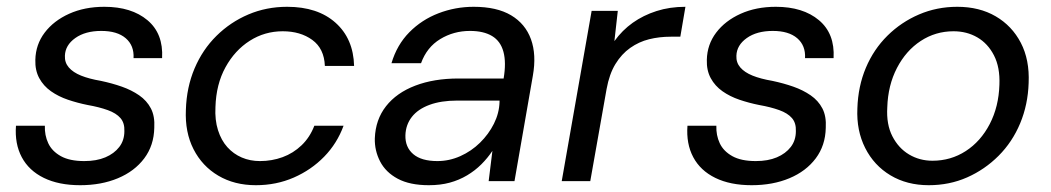

<svg xmlns="http://www.w3.org/2000/svg" viewBox="-20 -533 3093 565"><path d="M216 12Q153 12 109 -9.5Q65 -31 44 -70.5Q23 -110 27 -163H112Q111 -135 122 -111.5Q133 -88 159 -73.5Q185 -59 228 -59Q264 -59 290 -70Q316 -81 331 -100.5Q346 -120 346 -147Q347 -171 334.5 -185.5Q322 -200 297 -209Q272 -218 238 -224Q208 -230 180 -239.5Q152 -249 130 -264.5Q108 -280 95.5 -303Q83 -326 84 -357Q85 -402 111.5 -437Q138 -472 183.5 -492.5Q229 -513 287 -513Q367 -513 414 -473.5Q461 -434 457 -362H373Q375 -399 350 -420.5Q325 -442 278 -442Q231 -442 201.5 -421Q172 -400 171 -369Q170 -349 182.5 -334.5Q195 -320 218.5 -310.5Q242 -301 277 -295Q310 -288 338.5 -278Q367 -268 389.5 -252.5Q412 -237 424 -214Q436 -191 434 -157Q433 -105 404.5 -67Q376 -29 327 -8.5Q278 12 216 12Z M733 12Q670 12 622.5 -16Q575 -44 549.5 -94Q524 -144 527 -210Q529 -276 552.5 -331.5Q576 -387 617 -427.5Q658 -468 711 -490.5Q764 -513 825 -513Q915 -513 967.5 -466Q1020 -419 1022 -339H936Q934 -390 899 -415.5Q864 -441 812 -441Q759 -441 715 -413Q671 -385 643.5 -335Q616 -285 614 -218Q612 -180 621.5 -150Q631 -120 649 -100Q667 -80 691.5 -69.5Q716 -59 745 -59Q780 -59 811.5 -70.5Q843 -82 867.5 -105.5Q892 -129 905 -163H991Q972 -111 934 -72Q896 -33 844.5 -10.5Q793 12 733 12Z M1242 12Q1186 12 1150.5 -7Q1115 -26 1098.5 -58Q1082 -90 1083 -126Q1085 -181 1116 -220.5Q1147 -260 1202 -281Q1257 -302 1329 -302H1462Q1470 -349 1461.5 -380.5Q1453 -412 1428 -427Q1403 -442 1363 -442Q1315 -442 1275.5 -418Q1236 -394 1219 -347H1132Q1148 -401 1184.5 -438Q1221 -475 1270.5 -494Q1320 -513 1374 -513Q1442 -513 1484 -488Q1526 -463 1542.5 -417.5Q1559 -372 1548 -310L1494 0H1418L1429 -89Q1415 -68 1396.5 -49.5Q1378 -31 1354.5 -17Q1331 -3 1303.5 4.5Q1276 12 1242 12ZM1267 -59Q1302 -59 1334.5 -73.5Q1367 -88 1392.5 -113Q1418 -138 1433.5 -169Q1449 -200 1450 -233V-237H1325Q1278 -237 1244 -224.5Q1210 -212 1192 -189Q1174 -166 1173 -135Q1172 -100 1196 -79.5Q1220 -59 1267 -59Z M1633 0 1721 -501H1798L1788 -412Q1811 -444 1842 -466Q1873 -488 1912 -500.5Q1951 -513 1997 -513L1982 -425H1954Q1920 -425 1890 -417.5Q1860 -410 1834.5 -392Q1809 -374 1791 -344.5Q1773 -315 1765 -271L1717 0Z M2192 12Q2129 12 2085 -9.5Q2041 -31 2020 -70.5Q1999 -110 2003 -163H2088Q2087 -135 2098 -111.5Q2109 -88 2135 -73.5Q2161 -59 2204 -59Q2240 -59 2266 -70Q2292 -81 2307 -100.5Q2322 -120 2322 -147Q2323 -171 2310.5 -185.5Q2298 -200 2273 -209Q2248 -218 2214 -224Q2184 -230 2156 -239.5Q2128 -249 2106 -264.5Q2084 -280 2071.5 -303Q2059 -326 2060 -357Q2061 -402 2087.5 -437Q2114 -472 2159.5 -492.5Q2205 -513 2263 -513Q2343 -513 2390 -473.5Q2437 -434 2433 -362H2349Q2351 -399 2326 -420.5Q2301 -442 2254 -442Q2207 -442 2177.5 -421Q2148 -400 2147 -369Q2146 -349 2158.5 -334.5Q2171 -320 2194.5 -310.5Q2218 -301 2253 -295Q2286 -288 2314.5 -278Q2343 -268 2365.5 -252.5Q2388 -237 2400 -214Q2412 -191 2410 -157Q2409 -105 2380.5 -67Q2352 -29 2303 -8.5Q2254 12 2192 12Z M2713 12Q2649 12 2600.5 -17Q2552 -46 2526 -97.5Q2500 -149 2503 -214Q2505 -279 2528 -333.5Q2551 -388 2591.5 -428Q2632 -468 2684.5 -490.5Q2737 -513 2797 -513Q2862 -513 2910 -485Q2958 -457 2984 -407Q3010 -357 3007 -289Q3005 -225 2982 -170Q2959 -115 2918.5 -74.5Q2878 -34 2826 -11Q2774 12 2713 12ZM2724 -60Q2778 -60 2822 -88.5Q2866 -117 2892.5 -168Q2919 -219 2921 -284Q2923 -335 2905 -370Q2887 -405 2856 -423Q2825 -441 2786 -441Q2733 -441 2689.5 -412.5Q2646 -384 2619.5 -333Q2593 -282 2591 -217Q2588 -167 2606 -132Q2624 -97 2655 -78.5Q2686 -60 2724 -60Z"/></svg>

Font: DM Sans 17pt
Style: Italic
Weight: 400
Italic angle: -10°
Version: Version 4.004;gftools[0.9.30]